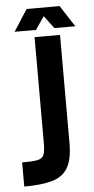

<svg xmlns="http://www.w3.org/2000/svg" viewBox="-55 -807 411 841"><g transform="rotate(-5 150.5 -387.0)"><path d="M34 -679 95 -774H240L301 -680H209L167 -736L128 -679ZM17 0V-106Q62 -106 83.5 -110Q105 -114 112 -129.5Q119 -145 119 -181V-648H231V-172Q231 -100 208.5 -63Q186 -26 139 -13Q92 0 17 0Z"/></g></svg>

Font: New Amsterdam
Style: Regular
Weight: 400
Designer: Vladimir Nikolic
Foundry: Vladimir Nikolic
Version: Version 1.000; ttfautohint (v1.8.4.7-5d5b)